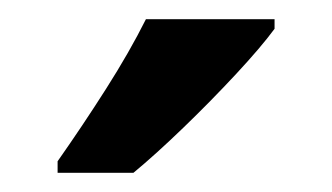

<svg xmlns="http://www.w3.org/2000/svg" viewBox="-20 -786 346 200"><path d="M266 -756Q252 -737 226 -709Q200 -681 171 -653Q142 -625 119 -606H40V-618Q66 -655 90.5 -693.5Q115 -732 132 -766H266Z"/></svg>

Font: Noto Sans Lao Looped Condensed SemiBold
Style: Regular
Weight: 600
Width: 3
Designer: Mark Frömberg, Ben Mitchell
Foundry: The Fontpad Ltd
Version: Version 1.002; ttfautohint (v1.8.4.7-5d5b)